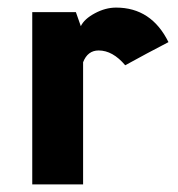

<svg xmlns="http://www.w3.org/2000/svg" viewBox="-20 -486 468 506"><path d="M180 -454 193 -417Q202 -436 230 -451Q258 -466 286 -466Q379 -466 424 -375Q407 -366 367 -345Q329 -324 310 -314Q277 -353 240 -353Q211 -353 199 -322V0H65V-454Z"/></svg>

Font: Tajawal ExtraBold
Style: Regular
Weight: 800
Designer: Boutros Fonts
Foundry: Created by Boutros International 2017
Version: Version 1.700